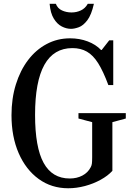

<svg xmlns="http://www.w3.org/2000/svg" viewBox="-20 -972 696 1002"><path d="M336 10.5Q248.5 10.5 181.8 -38Q115 -86.5 77.5 -172.5Q40 -258.5 40 -371Q40 -458 62.8 -531.2Q85.5 -604.5 126.5 -658.5Q167.5 -712.5 223.5 -742.2Q279.5 -772 346 -772Q395 -772 437.5 -756Q480 -740 507.5 -711H510.5L550 -761.5H571V-528H545.5Q519 -599.5 492.5 -641.8Q466 -684 433.5 -702.5Q401 -721 358 -721Q163 -721 163 -372.5Q163 -203 207.8 -121.8Q252.5 -40.5 344 -40.5Q381 -40.5 410 -55.8Q439 -71 453.5 -99.5Q458 -107.5 459.5 -117.8Q461 -128 461 -152.5V-334.5L389.5 -353.5V-381.5H636.5V-353.5L566.5 -334.5V-80.5Q543 -54.5 505.2 -33.8Q467.5 -13 423.2 -1.2Q379 10.5 336 10.5ZM350.5 -821.5Q326.5 -821.5 302.5 -833.8Q278.5 -846 260.8 -874.8Q243 -903.5 239 -952H271.5Q280.5 -928 303.5 -917.5Q326.5 -907 353.5 -907Q379 -907 401.8 -917.5Q424.5 -928 438 -952H470Q457 -894 435.5 -866Q414 -838 391 -829.8Q368 -821.5 350.5 -821.5Z"/></svg>

Font: Libre Caslon Condensed Medium
Style: Regular
Weight: 500
Designer: Pablo Impallari, Rodrigo Fuenzalida, Katja Schimmel, Ertekin Erdin
Foundry: Pablo Impallari, Rodrigo Fuenzalida
Version: Version 2.000; ttfautohint (v1.8.4.7-5d5b);gftools[0.9.33]